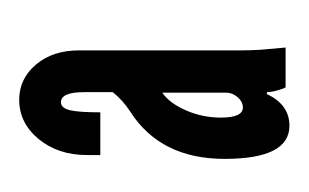

<svg xmlns="http://www.w3.org/2000/svg" viewBox="-81 -510 322 200"><g transform="rotate(-90 80.0 -410.0)"><path d="M49 -269.5Q14.5 -269.5 14.5 -337Q14.5 -404 64 -435.5Q75.5 -443 84 -453.5V-483.5Q84 -507.5 73.5 -507.5Q67.5 -507.5 65.2 -498.2Q63 -489 63 -466.5H18.5V-480.5Q18.5 -510.5 35.2 -530.8Q52 -551 76 -551Q98 -551 112.8 -533.5Q127.5 -516 127.5 -489V-321Q127.5 -309.5 128.2 -299.2Q129 -289 130.5 -273.5H89Q87.5 -276 85.8 -282.2Q84 -288.5 84 -293H82Q71 -269.5 49 -269.5ZM68 -318Q74 -318 78.8 -323.5Q83.5 -329 83.5 -335.5V-402Q72.5 -394.5 65 -377.2Q57.5 -360 57.5 -341Q57.5 -318 68 -318Z"/></g></svg>

Font: League Gothic SemiCondensed
Style: Regular
Weight: 400
Width: 4
Designer: The League of Moveable Type
Version: Version 2.001